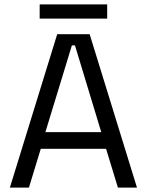

<svg xmlns="http://www.w3.org/2000/svg" viewBox="-20 -856 670 876"><path d="M25 0 241 -700H389L605 0H518L464 -177H166L112 0ZM187 -253H442L322 -649H308ZM161 -771V-836H469V-771Z"/></svg>

Font: Space Grotesk
Style: Regular
Weight: 400
Designer: Florian Karsten
Foundry: Florian Karsten
Version: Version 2.000